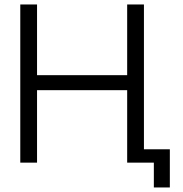

<svg xmlns="http://www.w3.org/2000/svg" viewBox="-20 -720 812 850"><path d="M69.8 0V-700.2H144V-387.2H543V-700.2H617.2V-59.1H731.9V109.9H661.1V0H543V-320.8H144V0Z"/></svg>

Font: LT Superior
Style: Regular
Weight: 400
Designer: Daniel Lyons
Foundry: LyonsType
Version: Version 1.000